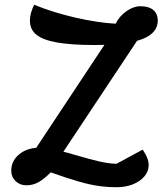

<svg xmlns="http://www.w3.org/2000/svg" viewBox="-20 -752 694 802"><path d="M224 -87 113 -107 429 -584 574 -614ZM467 30Q430 30 393.5 25Q357 20 309.5 6.5Q262 -7 192 -32Q163 -3 140 9.5Q117 22 90 22Q63 22 45 4.5Q27 -13 27 -39Q27 -81 61.5 -108.5Q96 -136 149 -135Q178 -135 219 -125Q260 -115 305.5 -101.5Q351 -88 393.5 -78Q436 -68 467 -68L576 -127Q590 -106 595.5 -91Q601 -76 601 -62Q601 -36 583 -15Q565 6 535 18Q505 30 467 30ZM374 -564Q278 -564 218.5 -574.5Q159 -585 132 -607Q105 -629 105 -665Q105 -683 110.5 -701.5Q116 -720 123 -732Q162 -716 205.5 -702.5Q249 -689 294.5 -678.5Q340 -668 383 -661.5Q426 -655 463 -653Q479 -685 508.5 -705.5Q538 -726 566 -726Q601 -726 620 -710.5Q639 -695 639 -666Q639 -614 575 -589Q511 -564 374 -564Z"/></svg>

Font: Lemonada
Style: Regular
Weight: 400
Designer: Mohamed Gaber (Arabic), Eduardo Tunni (Latin)
Foundry: Kief Type Foundry
Version: Version 4.005